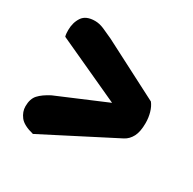

<svg xmlns="http://www.w3.org/2000/svg" viewBox="-114 -639 713 710"><g transform="rotate(30 242.5 -283.5)"><path d="M33 -416Q31 -422 30.5 -429.5Q30 -437 30 -443Q30 -475 45.5 -498.5Q61 -522 100 -522Q118 -522 138 -513.5Q158 -505 181 -494L427 -367Q438 -353 444 -332Q450 -311 450 -288Q450 -251 439 -230Q428 -209 409 -199L109 -45Q65 -56 49.5 -76.5Q34 -97 34 -120Q34 -152 50 -169.5Q66 -187 97 -203L305 -291Z"/></g></svg>

Font: Baloo Thambi 2
Style: Bold
Weight: 700
Designer: Aadarsh Rajan and Ek Type
Foundry: Ek Type
Version: Version 1.640;hotconv 1.0.111;makeotfexe 2.5.65597; ttfautoh